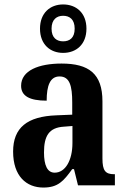

<svg xmlns="http://www.w3.org/2000/svg" viewBox="-20 -834 565 864"><path d="M264 -596C323 -596 369 -634 369 -705C369 -776 323 -814 264 -814C206 -814 160 -776 160 -705C160 -634 206 -596 264 -596ZM264 -648C236 -648 212 -663 212 -705C212 -747 236 -763 264 -763C293 -763 316 -747 316 -705C316 -663 293 -648 264 -648ZM175 10C241 10 266 -19 305 -73H313L331 0H497V-50H494C454 -50 441 -66 441 -121V-378C441 -503 379 -548 257 -548C155 -548 75 -517 75 -448C75 -402 113 -381 190 -381C190 -448 205 -490 248 -490C294 -490 305 -447 305 -373V-318L233 -315C103 -310 39 -260 39 -152C39 -41 99 10 175 10ZM226 -57C193 -57 178 -90 178 -148C178 -222 200 -260 268 -264L306 -267V-191C306 -112 274 -57 226 -57Z"/></svg>

Font: Noto Serif Bengali Condensed
Style: Bold
Weight: 700
Width: 3
Designer: Juan Bruce, Universal Thirst, Indian Type Foundry and the Monotype Design Team.
Foundry: Monotype Imaging Inc.
Version: Version 2.003